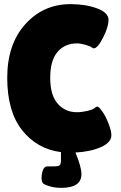

<svg xmlns="http://www.w3.org/2000/svg" viewBox="-20 -729 586 929"><path d="M374 114Q374 180 276 180Q231 180 198 164Q181 159 181 133Q181 126 182 117Q188 76 209 76H242Q263 76 269 70.5Q275 65 275 44V7Q159 -8 87 -99Q15 -190 15 -352.5Q15 -515 102.5 -612Q190 -709 321 -709Q394 -709 449.5 -688.5Q505 -668 505 -633Q505 -598 478.5 -546.5Q452 -495 434 -495Q429 -495 422.5 -500.5Q416 -506 392.5 -512.5Q369 -519 352 -519Q294 -519 258.5 -478Q223 -437 223 -352.5Q223 -268 259.5 -227Q296 -186 352 -186Q375 -186 403.5 -192.5Q432 -199 444 -211Q446 -213 452 -213Q458 -213 474.5 -190.5Q491 -168 505 -131.5Q519 -95 519 -75Q519 -40 469 -17.5Q419 5 345 9Q374 78 374 114Z"/></svg>

Font: Lilita One Rus
Style: Regular
Weight: 400
Designer: Juan Montoreano
Foundry: Juan Montoreano
Version: Version 1.002